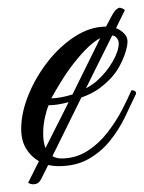

<svg xmlns="http://www.w3.org/2000/svg" viewBox="-20 -427 373 498"><path d="M53 47 81 -9Q61 -20 48 -41Q35 -62 35 -93Q35 -134 53.5 -180Q72 -226 103.5 -266.5Q135 -307 174.5 -332.5Q214 -358 255 -358L262 -371Q275 -397 281 -402Q287 -407 291 -407Q296 -406 299.5 -404Q303 -402 304 -401L281 -354Q294 -349 303.5 -338.5Q313 -328 310 -310Q306 -285 289.5 -254.5Q273 -224 238 -198Q221 -185 191 -174L116 -22Q126 -16 139 -16Q176 -16 206 -35Q236 -54 258.5 -83Q281 -112 296.5 -142Q312 -172 321 -193Q333 -193 333 -184Q320 -156 304 -123Q288 -90 265 -61.5Q242 -33 209.5 -14.5Q177 4 131 4Q118 4 105 1L87 37Q82 46 77 48.5Q72 51 67 51Q59 51 53 47ZM288 -314Q288 -323 282.5 -329Q277 -335 271 -335L203 -198Q218 -206 230 -216Q256 -239 272 -267Q288 -295 288 -314ZM113 -172Q123 -172 137.5 -174.5Q152 -177 168 -182L240 -328Q212 -314 173 -265Q154 -241 137 -213Q120 -185 113 -172ZM92 -81Q92 -58 98 -43L158 -162Q128 -154 106 -154Q101 -142 96.5 -122Q92 -102 92 -81Z"/></svg>

Font: Great Vibes
Style: Regular
Weight: 400
Designer: Robert E. Leuschke, Viktoriya Grabowska, Viviana Monsalve, Eben Sorkin
Foundry: Robert E. Leuschke
Version: Version 1.103; ttfautohint (v1.8.4.7-5d5b)